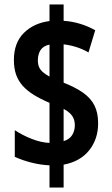

<svg xmlns="http://www.w3.org/2000/svg" viewBox="-20 -779 499 857"><path d="M201 -41Q161 -43 121 -53Q81 -63 46 -79V-198Q79 -176 120.5 -159.5Q162 -143 201 -141V-320Q161 -337 131 -355.5Q101 -374 81 -396.5Q61 -419 51.5 -447Q42 -475 42 -511Q42 -588 86.5 -632Q131 -676 201 -685V-759H264V-686Q299 -684 335 -673.5Q371 -663 405 -644L375 -545Q349 -560 320.5 -569Q292 -578 264 -581V-410Q317 -389 351 -365Q385 -341 401.5 -308.5Q418 -276 418 -229Q418 -158 378 -108Q338 -58 264 -44V58H201ZM264 -149Q290 -157 302 -176Q314 -195 314 -220Q314 -237 308.5 -250Q303 -263 292 -273.5Q281 -284 264 -293ZM201 -580Q173 -574 161 -555.5Q149 -537 149 -509Q149 -492 154.5 -479.5Q160 -467 171.5 -457Q183 -447 201 -437Z"/></svg>

Font: Noto Sans Display ExtraCondensed
Style: Bold
Weight: 700
Width: 2
Designer: Monotype Design Team
Foundry: Monotype Imaging Inc.
Version: Version 2.003